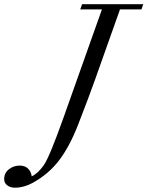

<svg xmlns="http://www.w3.org/2000/svg" viewBox="-193 -683 698 908"><path d="M-122.1 204.6Q-144 204.6 -158.7 193.6Q-173.3 182.6 -173.3 164.1Q-173.3 135.3 -151.1 117.7Q-128.9 100.1 -100.1 100.1Q-74.7 100.1 -60.3 114.5Q-45.9 128.9 -43 150.9Q-14.2 138.2 14.2 98.1Q41.5 58.6 106.9 -125.5L289.1 -638.7H186.5L195.3 -663.1H484.4L476.1 -638.7H374.5L257.3 -308.6Q227.5 -224.6 177.7 -96.7Q137.7 7.3 87.4 74Q37.1 140.6 -39.1 182.1Q-80.1 204.6 -122.1 204.6Z"/></svg>

Font: Elstob 18pt
Style: Italic
Weight: 400
Italic angle: -20°
Designer: Peter S. Baker
Version: Version 1.015